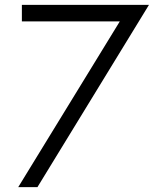

<svg xmlns="http://www.w3.org/2000/svg" viewBox="-20 -770 663 790"><path d="M55 0 473 -682H70V-750H593L134 0Z"/></svg>

Font: HansKendrickRegular
Style: Regular
Weight: 400
Designer: Alfredo Marco Pradil
Foundry: Hanken Studio
Version: Version 1.000;PS 001.001;hotconv 1.0.56